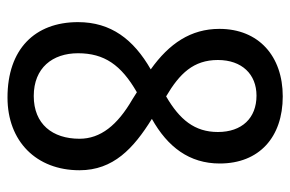

<svg xmlns="http://www.w3.org/2000/svg" viewBox="-151 -613 774 512"><g transform="rotate(90 236.0 -357.0)"><path d="M237 -724C130 -724 57 -660 57 -555C57 -479 96 -421 165 -372C85 -326 39 -266 39 -178C39 -63 111 10 240 10C357 10 434 -67 434 -182C434 -272 376 -326 297 -375C372 -417 416 -475 416 -556C416 -661 346 -724 237 -724ZM235 -654C295 -654 332 -615 332 -551C332 -489 299 -449 237 -413C176 -449 140 -486 140 -551C140 -615 178 -654 235 -654ZM122 -178C122 -248 153 -293 226 -335L245 -323C314 -283 350 -238 350 -182C350 -110 311 -60 236 -60C161 -60 122 -110 122 -178Z"/></g></svg>

Font: Noto Sans Ethiopic Condensed
Style: Regular
Weight: 400
Width: 3
Designer: Monotype Design Team
Foundry: Monotype Imaging Inc.
Version: Version 2.102